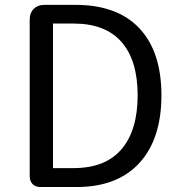

<svg xmlns="http://www.w3.org/2000/svg" viewBox="-20 -753 727 773"><path d="M288.1 0H143.6Q123 0 111.3 -11.7Q99.6 -23.4 99.6 -43.9V-674.8Q99.6 -701.2 115.7 -717.3Q131.8 -733.4 158.2 -733.4H284.2Q452.1 -733.4 541 -639.2Q629.9 -544.9 629.9 -369.1Q629.9 -193.4 541 -96.7Q452.1 0 288.1 0ZM193.4 -658.2V-76.2H276.4Q404.3 -76.2 469.2 -152.3Q534.2 -228.5 534.2 -369.1Q534.2 -509.8 469.2 -584Q404.3 -658.2 276.4 -658.2Z"/></svg>

Font: GenSenMaruGothic TW TTF Regular
Style: Regular
Weight: 400
Version: Version 1.301